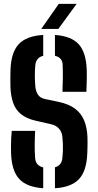

<svg xmlns="http://www.w3.org/2000/svg" viewBox="-20 -994 521 1022"><path d="M210 8Q122.5 2 82.5 -41.2Q42.5 -84.5 39 -176Q38.5 -195 38.5 -215.8Q38.5 -236.5 39.5 -257.2Q40.5 -278 42.5 -297.5H167Q165 -259 164.8 -222Q164.5 -185 167 -152.5Q168.5 -132.5 179 -120.2Q189.5 -108 210 -103ZM272.5 8V-103.5Q290.5 -108.5 300.2 -120.8Q310 -133 312 -152.5Q314 -171 314.8 -189.8Q315.5 -208.5 314.8 -227.2Q314 -246 312 -264.5Q310.5 -290 294.8 -308.2Q279 -326.5 252.5 -332.5L169.5 -351.5Q120 -363 91.2 -386.8Q62.5 -410.5 49.8 -447.2Q37 -484 35.5 -534Q35 -558.5 35.2 -580.2Q35.5 -602 36 -625Q39.5 -716 80 -759.2Q120.5 -802.5 210 -808V-697Q190.5 -692 180.5 -680Q170.5 -668 168 -648.5Q165.5 -619.5 165.5 -591.2Q165.5 -563 168 -534Q170.5 -508 181.8 -490.5Q193 -473 219 -467L293 -451.5Q347 -440 379.8 -415.2Q412.5 -390.5 428 -352.8Q443.5 -315 445.5 -264.5Q446 -250.5 446 -235.2Q446 -220 445.5 -205Q445 -190 444.5 -176Q441 -84.5 400.8 -41Q360.5 2.5 272.5 8ZM312.5 -505.5Q314 -543 314.5 -578.2Q315 -613.5 313.5 -648.5Q313 -668 302.8 -680.2Q292.5 -692.5 272.5 -697V-808Q359 -802 398.5 -759Q438 -716 441.5 -625Q442.5 -601 441.8 -568.2Q441 -535.5 440 -505.5ZM199.5 -840 293 -973.5H388L290.5 -840Z"/></svg>

Font: Big Shoulders Stencil Text Thin ExtraBold
Style: Regular
Weight: 800
Version: Version 2.001